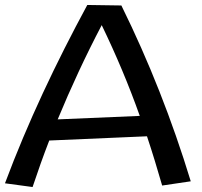

<svg xmlns="http://www.w3.org/2000/svg" viewBox="-22 -718 811 772"><path d="M745 11C670 -235 577 -471 466 -696L329 -698C203 -465 90 -227 -2 19L109 34C130 -29 152 -91 176 -153L569 -170C591 -104 611 -38 630 28ZM387 -617C445 -497 496 -376 540 -252L210 -238C263 -366 322 -493 387 -617Z"/></svg>

Font: McLaren
Style: Regular
Weight: 400
Designer: Astigmatic (AOETI)
Foundry: Astigmatic (AOETI)
Version: Version 1.000